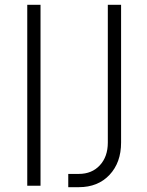

<svg xmlns="http://www.w3.org/2000/svg" viewBox="-20 -770 609 796"><path d="M148 0H93V-750H148ZM263 6V-49H307Q361 -49 394 -84.8Q427 -120.5 427 -179V-750H482V-179Q482 -96 434 -45Q386 6 307 6Z"/></svg>

Font: Mohave Light Light
Style: Regular
Weight: 300
Version: Version 2.003